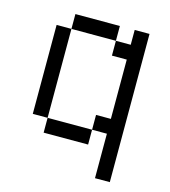

<svg xmlns="http://www.w3.org/2000/svg" viewBox="-97 -579 694 782"><g transform="rotate(15 250.0 -187.5)"><path d="M375 -62.5V125H437.5Q437.5 125 437.5 -500H375V-437.5H312.5V-375H375Q375 -375 375 -125H312.5V-62.5H125V0H312.5V-62.5ZM125 -62.5Q125 -62.5 125 -437.5H62.5Q62.5 -437.5 62.5 -62.5ZM125 -437.5H312.5V-500H125Z"/></g></svg>

Font: Unifont
Style: Regular
Weight: 500
Version: Version 15.1.04